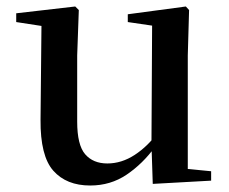

<svg xmlns="http://www.w3.org/2000/svg" viewBox="-20 -556 707 592"><path d="M258 16Q185 16 144.5 -29.5Q104 -75 105 -187L108 -492L134 -472L30 -488V-515L212 -536L223 -525L218 -385V-181Q218 -109 242.5 -80.5Q267 -52 311 -52Q355 -52 395.5 -78.5Q436 -105 468 -149L497 -103H458Q420 -51 370.5 -17.5Q321 16 258 16ZM451 11 447 -111V-113L449 -477L374 -488V-512L553 -536L563 -525L559 -385V-35L631 -28V1Z"/></svg>

Font: Noto Serif TC SemiBold
Style: Regular
Weight: 600
Version: Version 2.002-H1;hotconv 1.1.0;makeotfexe 2.6.0